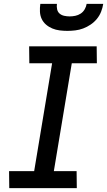

<svg xmlns="http://www.w3.org/2000/svg" viewBox="-20 -975 555 995"><path d="M378 0H28L27 -88H157L250 -647H132L131 -735H481L482 -647H352L259 -88H377ZM329 -815Q309 -815 289 -817.5Q269 -820 251 -827.5Q233 -835 218.5 -847.5Q204 -860 196 -877Q188 -894 187 -914.5Q186 -935 189 -955H275Q273 -941 276 -927Q279 -913 289 -904.5Q299 -896 313 -893Q327 -890 341 -890Q355 -890 370 -893Q385 -896 398 -904.5Q411 -913 419 -927Q427 -941 429 -955H515Q512 -935 504 -914.5Q496 -894 482 -877Q468 -860 449.5 -847.5Q431 -835 411 -827.5Q391 -820 370 -817.5Q349 -815 329 -815Z"/></svg>

Font: Iosevka Term Curly SmBd Obl
Style: Regular
Weight: 600
Italic angle: -9°
Designer: Belleve Invis
Foundry: Belleve Invis
Version: Version 32.3.0